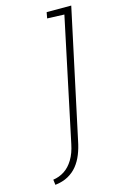

<svg xmlns="http://www.w3.org/2000/svg" viewBox="-115 -750 526 837"><g transform="rotate(-15 148.0 -331.5)"><path d="M172 -122 296 -700H185L180 -673L257 -670L140 -117Q132 -77 115 -49Q98 -21 75 -6Q52 9 24 13L27 37Q61 33 85.5 19.5Q110 6 127 -15Q144 -36 155 -63.5Q166 -91 172 -122Z"/></g></svg>

Font: Advent Pro ExtraLight
Style: Italic
Weight: 250
Italic angle: -12°
Version: Version 3.000